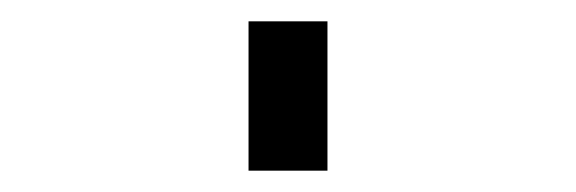

<svg xmlns="http://www.w3.org/2000/svg" viewBox="-20 60 540 180"><path d="M213 220V80H287V220Z"/></svg>

Font: Iosevka MaddieWtf
Style: Regular
Weight: 400
Monospace: yes
Designer: Belleve Invis
Foundry: Belleve Invis
Version: Version 31.3.0; ttfautohint (v1.8.3)